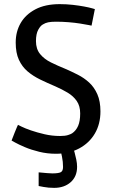

<svg xmlns="http://www.w3.org/2000/svg" viewBox="-20 -730 560 929"><path d="M251 14Q209 14 170 4.5Q131 -5 100.5 -18Q70 -31 53 -40.5Q36 -50 36 -50Q36 -50 40.5 -61.5Q45 -73 51 -88.5Q57 -104 62 -115Q67 -126 67 -126Q67 -126 84 -117.5Q101 -109 130 -99Q159 -89 195.5 -80.5Q232 -72 271 -72Q295 -72 309 -76.5Q323 -81 329 -85Q348 -98 358 -121Q368 -144 368 -181Q368 -217 351.5 -241Q335 -265 307.5 -281.5Q280 -298 248 -312Q210 -328 175 -345Q140 -362 113.5 -384.5Q87 -407 71.5 -440.5Q56 -474 56 -524Q56 -577 80 -618.5Q104 -660 151.5 -685Q199 -710 269 -710Q302 -710 332.5 -706.5Q363 -703 387 -698.5Q411 -694 425 -690Q439 -686 439 -686L423 -606Q423 -606 408 -609Q393 -612 368 -616Q343 -620 312.5 -622.5Q282 -625 251 -625Q227 -625 213 -622Q199 -619 188 -612Q176 -606 165 -586Q154 -566 154 -531Q154 -493 174 -468.5Q194 -444 226.5 -428Q259 -412 296 -397Q326 -384 356.5 -368.5Q387 -353 411.5 -330.5Q436 -308 451 -274Q466 -240 466 -191Q466 -130 439 -84Q412 -38 363.5 -12Q315 14 251 14ZM242 179Q214 179 190.5 174.5Q167 170 167 170V104Q167 104 179 105Q191 106 206.5 107.5Q222 109 233 109Q262 109 273.5 103.5Q285 98 285 78Q285 53 280 28.5Q275 4 272 -8L333 -15Q337 -7 341 8Q345 23 349 41.5Q353 60 353 77Q353 124 322 151.5Q291 179 242 179Z"/></svg>

Font: Ruda Medium
Style: Regular
Weight: 500
Version: Version 2.001